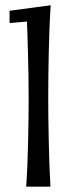

<svg xmlns="http://www.w3.org/2000/svg" viewBox="-20 -703 280 723"><path d="M16.1 -662.6 170.9 -683.1Q168 -641.6 166.3 -596.2Q164.6 -550.8 163.6 -505.4Q162.6 -460 162.1 -416.7Q161.6 -373.5 161.6 -335.9Q161.6 -298.3 162.1 -256.8Q162.6 -215.3 163.6 -172.1Q164.6 -128.9 166 -85.2Q167.5 -41.5 169.9 0H78.6Q81.5 -41.5 83.3 -85.2Q85 -128.9 85.9 -172.1Q86.9 -215.3 87.4 -256.8Q87.9 -298.3 87.9 -335.9Q87.9 -374 87.2 -417Q86.4 -460 85.4 -499.8Q84.5 -539.6 83.3 -572.3Q82 -605 81.5 -622.1L16.1 -616.2Z"/></svg>

Font: Crushed
Style: Regular
Weight: 400
Width: 3
Designer: Astigmatic (AOETI)
Foundry: Astigmatic (AOETI)
Version: Version 001.001